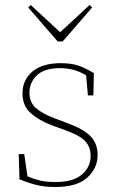

<svg xmlns="http://www.w3.org/2000/svg" viewBox="-20 -736 466 769"><path d="M201 13Q160 13 127 5Q94 -3 58 -18L55 -119H77L90 -30Q112 -20 138 -13.5Q164 -7 203 -7Q273 -7 308 -37Q343 -67 343 -111Q343 -148 320.5 -171.5Q298 -195 235 -217L188 -234Q135 -254 102.5 -283.5Q70 -313 70 -362Q70 -416 110 -449.5Q150 -483 223 -483Q264 -483 293 -473.5Q322 -464 356 -443L354 -354H332L325 -434Q297 -451 271.5 -457Q246 -463 220 -463Q158 -463 128 -434.5Q98 -406 98 -365Q98 -326 123.5 -303.5Q149 -281 199 -262L250 -243Q317 -218 344 -189Q371 -160 371 -115Q371 -63 330 -25Q289 13 201 13ZM103 -716 221 -607 339 -716 349 -706 231 -570H211L93 -706Z"/></svg>

Font: Source Serif 4 ExtraLight
Style: Regular
Weight: 200
Designer: Frank Grießhammer
Foundry: Adobe
Version: Version 4.005;hotconv 1.1.0;makeotfexe 2.6.0